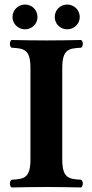

<svg xmlns="http://www.w3.org/2000/svg" viewBox="-20 -823 407 845"><path d="M114 -523V-122C114 -39 86 -35 31 -32C21 -26 21 -4 31 2C71 1 145 0 185 0C225 0 297 1 337 2C347 -4 347 -26 337 -32C282 -35 254 -39 254 -122V-523C254 -606 282 -610 337 -613C347 -619 347 -641 337 -647C297 -646 225 -645 185 -645C145 -645 71 -646 31 -647C21 -641 21 -619 31 -613C86 -610 114 -606 114 -523ZM35 -748C35 -718 60 -694 90 -694C121 -694 145 -718 145 -748C145 -779 121 -803 90 -803C60 -803 35 -779 35 -748ZM221 -748C221 -718 245 -694 276 -694C306 -694 331 -718 331 -748C331 -779 306 -803 276 -803C245 -803 221 -779 221 -748Z"/></svg>

Font: Libertinus Serif
Style: Bold
Weight: 700
Designer: Philipp H. Poll, Khaled Hosny
Foundry: Caleb Maclennan
Version: Version 7.050;RELEASE